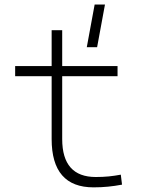

<svg xmlns="http://www.w3.org/2000/svg" viewBox="-20 -805 626 835"><path d="M386.7 9.8Q204.6 9.8 204.6 -200.2V-473.6H45.9V-517.6H204.6V-673.8H250.5V-517.6H491.2V-473.6H250.5V-200.2Q250.5 -35.2 396.5 -35.2Q426.8 -35.2 453.1 -37.8Q479.5 -40.5 505.4 -45.4L510.7 -2Q479.5 3.9 449.7 6.8Q419.9 9.8 386.7 9.8ZM357.4 -599.6 391.6 -785.2H436.5L402.3 -599.6Z"/></svg>

Font: Cascadia Mono NF ExtraLight
Style: Regular
Weight: 200
Monospace: yes
Designer: Aaron Bell
Foundry: Saja Typeworks
Version: Version 2404.023; ttfautohint (v1.8.4)